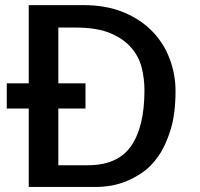

<svg xmlns="http://www.w3.org/2000/svg" viewBox="-20 -740 792 760"><path d="M93.8 -410.2V-719.7H310.5Q401.4 -719.7 470.2 -690.9Q539.1 -662.1 584.5 -614.3Q629.9 -566.4 652.3 -505.4Q674.8 -444.3 674.8 -379.9Q674.8 -291 655.8 -228Q636.7 -165 607.4 -122.6Q578.1 -80.1 541.5 -55.7Q504.9 -31.2 470.7 -19Q436.5 -6.8 408.2 -3.4Q379.9 0 366.2 0H93.8V-310.5H6.8V-410.2ZM327.1 -85.9Q446.3 -85.9 499 -162.1Q551.8 -238.3 551.8 -382.8Q551.8 -427.7 541 -471.7Q530.3 -515.6 499.5 -551.3Q468.8 -586.9 416 -608.9Q363.3 -630.9 279.3 -630.9H210.9V-410.2H318.4V-310.5H210.9V-85.9Z"/></svg>

Font: Allerta
Style: Medium
Weight: 500
Designer: Matt McInerney
Foundry: Matt McInerney
Version: Version 1.0